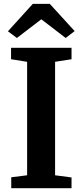

<svg xmlns="http://www.w3.org/2000/svg" viewBox="-20 -996 437 1016"><path d="M123.5 -68.5V-669L38.5 -682.5V-743H358.5V-682.5L271.5 -669V-68.5L358.5 -57V0H39.5V-58ZM69.5 -795 22 -830.5 153.5 -975.5H243.5L375 -831.5L327.5 -795L198.5 -894Z"/></svg>

Font: Merriweather 24pt
Style: Bold
Weight: 700
Designer: Eben Sorkin
Foundry: Eben Sorkin
Version: Version 2.100